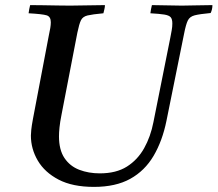

<svg xmlns="http://www.w3.org/2000/svg" viewBox="-20 -721 852 752"><path d="M348 11Q264 11 209.5 -17.5Q155 -46 128 -92Q101 -138 101 -190Q101 -198 102.5 -213Q104 -228 109 -255L171 -581Q175 -599 177 -611.5Q179 -624 179 -634Q179 -656 162.5 -661Q146 -666 92 -669Q94 -685 98 -701Q118 -701 147.5 -700.5Q177 -700 207 -699.5Q237 -699 255 -699Q282 -699 322 -700Q362 -701 391 -701Q391 -694 389 -685.5Q387 -677 385 -669Q342 -665 323 -660.5Q304 -656 297 -641.5Q290 -627 283 -593L221 -272Q215 -242 213 -221.5Q211 -201 211 -187Q211 -134 232.5 -102Q254 -70 290.5 -56Q327 -42 371 -42Q435 -42 477 -68.5Q519 -95 544.5 -140.5Q570 -186 581 -243L647 -573Q650 -589 652.5 -602.5Q655 -616 655 -629Q655 -646 648.5 -653.5Q642 -661 623.5 -664Q605 -667 569 -669Q571 -685 575 -701Q598 -701 634 -700Q670 -699 692 -699Q714 -699 748 -700Q782 -701 812 -701Q812 -684 805 -670Q762 -666 742.5 -661Q723 -656 715.5 -640.5Q708 -625 701 -589L632 -248Q616 -169 581.5 -110.5Q547 -52 490 -20.5Q433 11 348 11Z"/></svg>

Font: Tiro Gurmukhi
Style: Italic
Weight: 400
Italic angle: -11°
Designer: Gurmukhi: John Hudson & Fiona Ross, assisted by Paul Hanslow. Latin: John Hudson with Paul Hanslow, assisted by Kaja Soj
Foundry: Tiro Typeworks Ltd.
Version: Version 1.52